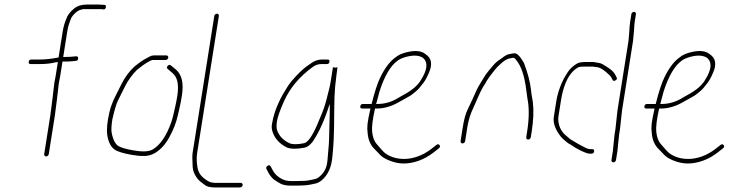

<svg xmlns="http://www.w3.org/2000/svg" viewBox="-20 -703 3235 842"><path d="M114.3 -422H152.3C181 -422 205.1 -424.7 224.6 -430C228.6 -430 231.7 -430.3 233.8 -431L223.9 -369C222.5 -359.7 220.5 -349.7 218.2 -339L209.6 -266L200.7 -197L173.8 -27C173.4 -24.3 174 -22 175.7 -20C177.4 -18 179.5 -17 182.2 -17C184.9 -17 187.4 -18 189.7 -20C192 -22 193.4 -24.3 193.8 -27L220.7 -197L229.6 -266L238 -338C240.5 -349.3 242.5 -359.7 243.9 -369L254.1 -433H270.6C280.2 -433 294.2 -434 312.6 -436C319.3 -436.7 322.7 -440.3 322.8 -447C322.9 -453.7 319.5 -456.7 312.7 -456C296.4 -454 277.9 -453 257.2 -453L274.8 -564C277.2 -578.9 279.8 -590.2 282.7 -598C284.5 -602.7 287 -609.9 290.5 -619.6C293.9 -629.4 302.7 -640.1 316.8 -651.6C323.1 -656.7 332.6 -660.5 345.5 -663H424.5L432.4 -662C438.1 -660.7 442.1 -663.3 444.1 -670C446.2 -676.7 444 -680.7 437.5 -682H429.5C424.3 -682.7 419.3 -683 414.7 -683H359.7C337.4 -683 319.1 -677.2 304.9 -665.5C286.7 -650.6 275.3 -635.4 270.7 -620C263.3 -602.9 258 -584.2 254.8 -564L236.9 -451C206 -445 178.8 -442 155.5 -442H117.5C110.8 -442 107 -438.7 105.9 -432C104.9 -425.3 107.7 -422 114.3 -422Z M718 -450C718.4 -452.7 717.8 -455 716.1 -457C714.4 -459 712.3 -460 709.6 -460H654.1C648.1 -460 642.1 -458.3 636.1 -455C630 -451.7 624.6 -448.7 619.6 -446C609.6 -441.3 592.4 -429.6 569.4 -411C547.2 -390.6 528.5 -365.5 513.4 -335.5C508.6 -325.8 499.6 -308.1 486.6 -282.4C473.7 -256.6 464.6 -232.5 459.6 -210C450 -167.5 446.9 -134.5 450.4 -111C455.5 -75.9 469.1 -52.9 491 -42C514.8 -31.4 550.2 -24 585.9 -20C591.8 -19.3 600.9 -19 613.1 -19C628.5 -19 644.4 -23.3 659.8 -32C685.1 -47.3 706.2 -70.6 722.9 -102C740.7 -133.8 753.1 -166.2 760.3 -199C762.7 -210.3 765.5 -222.3 768.5 -235C771.5 -247.7 774.6 -264 777.7 -284C786.1 -337 777.8 -374.7 752.6 -397L729.6 -416C724.9 -420 720.2 -419.3 715.3 -414C710.5 -408.7 710.7 -404 716.1 -400L737.2 -382C758.4 -364 765.2 -331 757.6 -283C754.6 -264.3 751.7 -248.8 748.7 -236.5C745.8 -224.2 743 -212.3 740.6 -201C738.1 -189.7 735 -178.7 731.4 -168C710.3 -107.1 682.7 -66.8 648.7 -47C639.5 -41.7 624.9 -39 608.4 -39C601.9 -39 596 -39.3 590.6 -40C555.2 -44 522.4 -51 502 -61C487 -68.2 476.3 -87.9 469.8 -120.2C467.4 -132.3 468.4 -151.9 472.6 -179C481.6 -218.7 489.5 -245.9 496.6 -260.5C500.5 -268.8 506.2 -280.2 513.4 -294.5C520.7 -308.8 526.6 -320.5 531 -329.5C535.4 -338.5 542.5 -349.8 552.4 -363.5C562.2 -377.2 571.8 -388.3 581.2 -397C600.1 -412.3 614.6 -422.6 623.5 -428C636.8 -436 645.9 -440 650.9 -440H706.4C709.1 -440 711.6 -441 713.9 -443C716.2 -445 717.6 -447.3 718 -450Z M931.3 -643C928.7 -643 926.2 -642 923.9 -640C921.5 -638 920.2 -635.7 919.8 -633L824.6 -32C823 -21.9 823.1 -1.2 825 29.9C826 45.8 832.4 61.9 844.1 78C848.5 84 853.1 88.8 857.8 92.5C862.6 96.2 869.5 101.5 878.6 108.5C887.6 115.5 902 119 921.7 119H1032.7C1035.3 119 1037.8 118 1040.1 116C1042.4 114 1043.8 111.7 1044.2 109C1044.7 106.3 1044 104 1042.3 102C1040.7 100 1038.5 99 1035.8 99H924.8C920.8 99 914.8 98.3 906.8 97C898.7 95.7 887.2 89 872.3 77C858.1 65.5 849.4 50.9 846.3 33C842.1 9 841.5 -12.7 844.6 -32L939.8 -633C940.2 -635.7 939.5 -638 937.9 -640C936.2 -642 934 -643 931.3 -643Z M1416.5 -442H1391.5C1383.5 -442 1375.1 -440.5 1366.3 -437.5C1357.5 -434.5 1343.7 -426.1 1325 -412.3C1306.2 -398.6 1284.5 -377.3 1259.7 -348.5C1249.1 -336.2 1236.4 -317 1221.5 -291.1C1206.7 -265.1 1194.7 -238.4 1185.4 -211C1182.3 -201.7 1179.7 -193 1177.8 -185C1175.9 -177 1174 -167.5 1172.3 -156.5C1170.5 -145.5 1171.8 -134.3 1176 -123C1185.8 -94.4 1206.6 -72 1238.4 -56C1256.6 -49.2 1282.4 -49 1315.8 -55.5C1327.8 -57.8 1339.7 -66.7 1351.5 -82C1379.3 -122.8 1404 -177.8 1425.6 -247C1427 -242.9 1426.2 -191.4 1423.1 -92.5C1422.7 -76.8 1421.7 -62.5 1420.3 -49.5C1418.9 -36.5 1417.9 -24.8 1417.3 -14.5C1416.7 -4.2 1415.7 5 1414.4 13C1410.7 36.9 1399.4 56.5 1380.6 72C1373.3 78 1366.6 81.5 1360.4 82.5C1354.3 83.5 1347.7 84.8 1340.8 86.5C1333.9 88.2 1326.3 89.3 1318.2 90L1277.1 91H1257.1C1241.1 91 1227.6 88 1216.5 82C1197.8 72.7 1184.2 59.7 1175.7 43L1167.2 27C1164.2 21 1159.7 20 1153.7 24C1147.7 28 1146 32.7 1148.5 38L1156.9 54C1163.1 65.3 1170.6 75 1179.4 83C1188.3 89.7 1198.4 96 1209.6 102C1220.9 108 1235.6 111 1253.9 111H1273.9C1305.4 111 1328 109.5 1341.6 106.5C1349.2 104.8 1357 103.2 1364.9 101.5C1372.9 99.8 1381.8 95 1391.7 87C1418.9 63.5 1434.2 28.8 1437.7 -17C1438.6 -29 1439.8 -41.8 1441.2 -55.4C1442.6 -69 1443.9 -98.8 1445 -145C1445.4 -162.3 1445.6 -189.4 1445.8 -226.3C1445.9 -263.2 1447.2 -295.8 1449.8 -324L1455.1 -370C1455.9 -379.3 1457.1 -389 1458.7 -399L1460.1 -408L1449.8 -406C1447.3 -407.3 1444.6 -408 1441.6 -408H1440.1L1429.8 -343C1428.3 -333.7 1426.3 -323.8 1423.7 -313.5C1421 -303.2 1416.7 -286.1 1410.7 -262.3C1404.7 -238.5 1394.8 -211 1381 -180C1354.7 -113.6 1332.2 -78.6 1313.4 -75C1284.2 -69 1262.9 -69 1249.4 -75C1222.5 -87.4 1204.4 -106.2 1195.3 -131.5C1192.1 -140.5 1191.9 -154.1 1194.8 -172.3C1197.7 -190.4 1207.9 -219.3 1225.5 -259C1251.1 -316.7 1293 -366.7 1351.1 -409C1362.9 -417.7 1375.4 -422 1388.3 -422H1413.3C1420 -422 1423.9 -425.3 1424.9 -432C1426 -438.7 1423.2 -442 1416.5 -442Z M1629.6 -247C1635 -268.3 1639.9 -286.7 1644.3 -302C1666.2 -370.6 1693.5 -415.2 1722.4 -436C1731.3 -443.3 1744.7 -449.3 1762.4 -454C1795.2 -462.4 1819.8 -460.4 1836.5 -448C1857.4 -428.8 1854.4 -396.8 1825.8 -352C1812.8 -329.5 1788.7 -308.5 1753.5 -289C1747.5 -285.7 1740.4 -281.7 1732.1 -277C1701.1 -257 1669.5 -247 1634.6 -247ZM1568.5 -227H1604.5C1597.4 -195 1593.1 -172.3 1591.7 -159C1590.2 -145.7 1590.5 -132.3 1592.3 -119C1594.5 -91.7 1603.5 -69.5 1619.3 -52.5C1626.4 -44.8 1633.7 -37.3 1641.2 -30C1653.6 -14.8 1673.1 -2.8 1701.3 6C1718.3 11.3 1734.5 14 1749.8 14C1793.5 14 1840.7 -2.3 1882.2 -35L1903.9 -52C1910 -56.7 1911.2 -61.5 1907.7 -66.5C1904.1 -71.5 1899.3 -71.7 1893.3 -67L1871.6 -50C1833.9 -20.7 1791.1 -6 1752.6 -6C1720.4 -6 1692.9 -14.2 1670 -30.5C1661.2 -36.8 1649.8 -50.9 1630.8 -72.7C1621.1 -83.8 1614.9 -100.9 1612.1 -124C1609.7 -144.4 1613.8 -178.8 1624.5 -227H1631.5C1666.8 -227 1700.6 -237.7 1736 -259C1743.8 -263.7 1753.6 -269.1 1765.4 -275.3C1777.2 -281.4 1786.9 -287.8 1794.5 -294.5C1799.5 -298.8 1804.4 -303 1809.2 -307C1814.1 -311 1821.2 -319.2 1830.4 -331.5C1841.3 -343.8 1851.4 -360.7 1860.2 -382C1877.9 -420.7 1872.6 -448.3 1846.7 -465C1829.1 -480.5 1800.8 -483.4 1761.7 -473.5C1742 -468.5 1726.7 -461.5 1716 -452.5C1691.8 -436.2 1669 -407 1648.3 -365C1635.8 -339.5 1622.9 -300.2 1609.6 -247H1571.6C1565 -247 1561.1 -243.7 1560 -237C1559 -230.3 1561.8 -227 1568.5 -227Z M2008.2 -74C2010.9 -74 2013.4 -75 2015.7 -77C2018 -79 2019.4 -81.3 2019.8 -84L2029.6 -146C2034.3 -175.4 2042.8 -203.1 2055.3 -229C2059.7 -238.3 2066.1 -252.8 2074.4 -272.3C2082.7 -291.9 2090.7 -308.5 2098.5 -322C2104.4 -330 2109.9 -339 2114.8 -349C2121.6 -360 2133.1 -375.6 2149.4 -395.8C2157.9 -406.3 2164.8 -413.7 2170.2 -418C2187.8 -435.2 2202.7 -444.9 2215.5 -447C2219.7 -447.7 2224.2 -448.5 2229.1 -449.5C2234 -450.5 2238.8 -447 2244.3 -439C2265.9 -413.3 2280.6 -369 2288.2 -306C2290.2 -289.3 2291.8 -278 2292.8 -272C2301.1 -231.7 2300.7 -183 2291.7 -126L2287.7 -101C2287.3 -98.3 2288 -96 2289.6 -94C2291.3 -92 2293.5 -91 2296.2 -91C2298.8 -91 2301.3 -92 2303.6 -94C2306 -96 2307.3 -98.3 2307.7 -101L2311.7 -126C2319.5 -175.4 2321.2 -218.6 2316.7 -255.5C2315.7 -263.8 2314.5 -271 2313.1 -277C2311.7 -283 2310.1 -294.7 2308.2 -312C2304.6 -344.3 2294.6 -382.3 2278.2 -426C2264.2 -451.3 2251.6 -465.5 2241.8 -468.5C2237.3 -470.2 2226.7 -469 2210.2 -465C2202 -462.9 2191 -456.4 2177.3 -445.4C2162.9 -436.3 2151.6 -426.8 2143.5 -417C2138.6 -411 2131.8 -403 2123.3 -393.1C2114.7 -383.2 2106.3 -371 2098 -356.5C2092.4 -346.8 2086.8 -337.4 2080.9 -328.3C2075.1 -319.2 2065.2 -298.2 2051.1 -265.5C2046.3 -254.5 2039.5 -240.2 2030.7 -222.5C2021.9 -204.8 2014.9 -179.3 2009.6 -146L1999.8 -84C1999.4 -81.3 2000 -79 2001.7 -77C2003.4 -75 2005.6 -74 2008.2 -74Z M2579.1 -411H2540.8C2533.8 -411 2527.3 -410.5 2521.1 -409.5C2515 -408.5 2505.4 -402 2492.5 -390C2466.9 -364.2 2449.3 -320.9 2439.7 -260L2428.8 -191C2428 -186.3 2427.8 -182 2428.2 -178C2429.6 -152 2439.2 -130.3 2456.9 -113L2473.4 -99C2478.2 -94.3 2482.3 -91.2 2485.8 -89.5C2489.3 -87.8 2493.9 -85.2 2499.5 -81.5C2505.2 -77.8 2510.4 -74.7 2515.1 -72.2C2519.9 -69.7 2525.2 -66.8 2531.2 -63.5C2534.2 -61.8 2539.6 -59 2547.5 -55C2555.3 -51 2562.8 -49 2570 -49H2577C2583.7 -49 2586.5 -45.7 2585.4 -39C2584.4 -32.3 2580.5 -29 2573.8 -29H2566.8C2555.5 -29 2534.7 -37.5 2504.3 -54.5C2501.3 -56.2 2497 -59 2491.4 -63C2485.7 -67 2481.1 -69.8 2477.3 -71.5C2473.6 -73.2 2468.6 -76.7 2462.5 -82L2446.7 -96C2441 -101.3 2436 -107.5 2431.6 -114.5C2414 -140 2404.7 -165.5 2408.8 -191L2419.7 -260C2423.8 -285.7 2431.8 -312.4 2443.9 -340C2446.5 -346 2449.4 -352 2452.7 -358C2456 -364 2461.5 -373.6 2469.9 -386.7C2478.2 -399.9 2491 -412 2508.2 -423C2516.6 -428.3 2528.5 -431 2544 -431H2583C2585 -431 2592.8 -429.7 2606.4 -427C2614.8 -427 2627.8 -418.9 2651.8 -402.8C2664.9 -393.9 2674.1 -384 2679.3 -373L2683.9 -364C2687.1 -358.7 2685.5 -354.2 2679.3 -350.5C2673 -346.8 2668.6 -347.7 2666.2 -353L2661.6 -362C2659.1 -367.3 2654.9 -372.3 2649 -377C2630.3 -394.6 2615.3 -404.9 2601.9 -408ZM2671 -74 2675.1 -113 2679.1 -138 2687.7 -217.5 2736.1 -523 2738.8 -553C2740.4 -579.7 2741.8 -597 2743.1 -605L2748.8 -641C2749.2 -643.7 2750.6 -646 2752.9 -648C2755.2 -650 2757.7 -651 2760.4 -651C2763 -651 2765.2 -650 2766.9 -648C2768.6 -646 2769.2 -643.7 2768.8 -641L2763.1 -605C2762.2 -599.7 2761.8 -594.7 2761.7 -590C2761.6 -585.3 2761.3 -580 2760.7 -574C2760 -568 2759.5 -561.3 2759 -554L2756.1 -523L2707.8 -218L2699.1 -138L2695.1 -113L2691 -74L2687.9 -42L2681.4 -1C2681 1.7 2679.6 4 2677.3 6C2675 8 2672.5 9 2669.8 9C2667.2 9 2665 8 2663.3 6C2661.6 4 2661 1.7 2661.4 -1L2667.9 -42Z M2875.6 -247C2881 -268.3 2885.9 -286.7 2890.3 -302C2912.2 -370.6 2939.5 -415.2 2968.4 -436C2977.3 -443.3 2990.7 -449.3 3008.4 -454C3041.2 -462.4 3065.8 -460.4 3082.5 -448C3103.4 -428.8 3100.4 -396.8 3071.8 -352C3058.8 -329.5 3034.7 -308.5 2999.5 -289C2993.5 -285.7 2986.4 -281.7 2978.1 -277C2947.1 -257 2915.5 -247 2880.6 -247ZM2814.5 -227H2850.5C2843.4 -195 2839.1 -172.3 2837.7 -159C2836.2 -145.7 2836.5 -132.3 2838.3 -119C2840.5 -91.7 2849.5 -69.5 2865.3 -52.5C2872.4 -44.8 2879.7 -37.3 2887.2 -30C2899.6 -14.8 2919.1 -2.8 2947.3 6C2964.3 11.3 2980.5 14 2995.8 14C3039.5 14 3086.7 -2.3 3128.2 -35L3149.9 -52C3156 -56.7 3157.2 -61.5 3153.7 -66.5C3150.1 -71.5 3145.3 -71.7 3139.3 -67L3117.6 -50C3079.9 -20.7 3037.1 -6 2998.6 -6C2966.4 -6 2938.9 -14.2 2916 -30.5C2907.2 -36.8 2895.8 -50.9 2876.8 -72.7C2867.1 -83.8 2860.9 -100.9 2858.1 -124C2855.7 -144.4 2859.8 -178.8 2870.5 -227H2877.5C2912.8 -227 2946.6 -237.7 2982 -259C2989.8 -263.7 2999.6 -269.1 3011.4 -275.3C3023.2 -281.4 3032.9 -287.8 3040.5 -294.5C3045.5 -298.8 3050.4 -303 3055.2 -307C3060.1 -311 3067.2 -319.2 3076.4 -331.5C3087.3 -343.8 3097.4 -360.7 3106.2 -382C3123.9 -420.7 3118.6 -448.3 3092.7 -465C3075.1 -480.5 3046.8 -483.4 3007.7 -473.5C2988 -468.5 2972.7 -461.5 2962 -452.5C2937.8 -436.2 2915 -407 2894.3 -365C2881.8 -339.5 2868.9 -300.2 2855.6 -247H2817.6C2811 -247 2807.1 -243.7 2806 -237C2805 -230.3 2807.8 -227 2814.5 -227Z"/></svg>

Font: Proton
Style: RgCndIt
Weight: 500
Version: Version 1.017